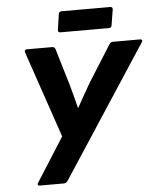

<svg xmlns="http://www.w3.org/2000/svg" viewBox="-56 -870 760 919"><g transform="rotate(-5 323.5 -411.0)"><path d="M96 0Q90 0 88.5 -4.5Q87 -9 91 -14L225 -225L83 -641Q79 -655 94 -655H215Q226 -655 230 -643L282 -469Q290 -441 297.5 -412.5Q305 -384 312 -355H314Q330 -384 346 -412.5Q362 -441 379 -470L488 -643Q495 -655 506 -655H638Q644 -655 646 -651Q648 -647 644 -641L233 -12Q225 0 214 0ZM260 -722Q247 -722 249 -735L260 -809Q262 -822 274 -822H508Q520 -822 519 -809L507 -735Q506 -722 493 -722Z"/></g></svg>

Font: Sofia Sans ExtraBold
Style: Italic
Weight: 800
Italic angle: -9°
Designer: Botio Nikoltchev, Ani Petrova
Foundry: lettersoup
Version: Version 4.100; ttfautohint (v1.8.4.7-5d5b)